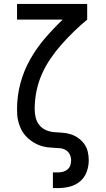

<svg xmlns="http://www.w3.org/2000/svg" viewBox="-20 -755 540 980"><path d="M250 205V125H277Q290 125 302.5 121.5Q315 118 325 109.5Q335 101 339 88.5Q343 76 343 63Q343 47 336 33Q329 19 315.5 11Q302 3 286.5 1.5Q271 0 255.5 -0.5Q240 -1 224.5 -3Q209 -5 194.5 -9Q180 -13 166 -20Q152 -27 139.5 -36Q127 -45 116 -56Q105 -67 96.5 -80Q88 -93 82.5 -107.5Q77 -122 73 -137Q69 -152 68 -167.5Q67 -183 67 -198Q67 -265 84 -329Q101 -393 133.5 -451Q166 -509 209 -559Q252 -609 300 -655H67V-735H425V-655Q390 -626 357 -594Q324 -562 294 -528Q264 -494 238 -456Q212 -418 193.5 -376Q175 -334 166 -289Q157 -244 157 -198Q157 -177 162 -155.5Q167 -134 180.5 -117Q194 -100 214.5 -91Q235 -82 256.5 -80.5Q278 -79 299.5 -77.5Q321 -76 341.5 -69.5Q362 -63 380 -50Q398 -37 410.5 -19.5Q423 -2 428 19.5Q433 41 433 63Q433 93 422.5 122Q412 151 389 170.5Q366 190 336.5 197.5Q307 205 277 205Z"/></svg>

Font: Iosevka Slab Medium
Style: Regular
Weight: 500
Monospace: yes
Designer: Belleve Invis
Foundry: Belleve Invis
Version: Version 11.1.1; ttfautohint (v1.8.3)